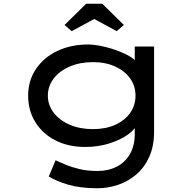

<svg xmlns="http://www.w3.org/2000/svg" viewBox="-20 -773 1041 1023"><path d="M499 230Q408 230 343.5 211Q279 192 240 167L276 81Q298 91 330 104.5Q362 118 404.5 128Q447 138 499 138Q557 138 602 115Q647 92 672.5 47.5Q698 3 698 -60V-121L709 -114Q703 -86 663 -57Q623 -28 563 -9Q503 10 434 10Q344 10 275.5 -25Q207 -60 168.5 -122Q130 -184 130 -263Q130 -343 171 -404.5Q212 -466 284.5 -501Q357 -536 451 -536Q474 -536 508 -530Q542 -524 578.5 -512.5Q615 -501 647.5 -485.5Q680 -470 700 -451Q720 -432 720 -410L698 -402V-525H801V-72Q801 5 775.5 62Q750 119 707 156Q664 193 610 211.5Q556 230 499 230ZM475 -85Q543 -85 594 -108Q645 -131 673.5 -171.5Q702 -212 702 -263Q702 -315 673.5 -355Q645 -395 594 -418.5Q543 -442 475 -442Q406 -442 351.5 -418.5Q297 -395 266 -354.5Q235 -314 235 -263Q235 -213 266 -172.5Q297 -132 351.5 -108.5Q406 -85 475 -85ZM362 -607 324 -640 439 -753H525L640 -640L602 -607L467 -680H497Z"/></svg>

Font: Lexend Zetta
Style: Regular
Weight: 400
Designer: Bonnie Shaver-Troup, Thomas Jockin
Foundry: Lexend
Version: Version 1.007